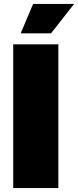

<svg xmlns="http://www.w3.org/2000/svg" viewBox="-20 -954 396 974"><path d="M47 0V-729H276V0ZM85 -785 148 -934H356L239 -785Z"/></svg>

Font: Mona Sans Expanded Black
Style: Regular
Weight: 900
Width: 7
Designer: Deni Anggara
Foundry: GitHub
Version: Version 2.000